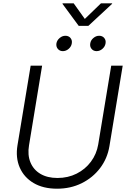

<svg xmlns="http://www.w3.org/2000/svg" viewBox="-20 -1122 770 1153"><path d="M322.8 11.2Q239.3 11.2 181.6 -22.9Q124 -57.1 98.4 -116.2Q72.8 -175.3 85 -249.5L164.1 -727.5H232.9L154.3 -249.5Q144.5 -191.9 162.6 -147.5Q180.7 -103 222.4 -78.1Q264.2 -53.2 325.2 -53.2Q388.2 -53.2 440.2 -79.3Q492.2 -105.5 526.1 -151.1Q560.1 -196.8 569.8 -254.4L647.9 -727.5H716.8L637.2 -244.6Q625 -170.4 581.1 -112.5Q537.1 -54.7 470.5 -21.7Q403.8 11.2 322.8 11.2ZM560.1 -814.9Q541 -814.9 529.8 -828.6Q518.6 -842.3 522 -861.3Q524.9 -880.4 540.8 -893.8Q556.6 -907.2 575.7 -907.2Q594.7 -907.2 606 -893.8Q617.2 -880.4 613.8 -861.3Q610.8 -842.3 595 -828.6Q579.1 -814.9 560.1 -814.9ZM357.4 -814.9Q338.4 -814.9 327.1 -828.6Q315.9 -842.3 318.8 -861.3Q322.3 -880.4 338.1 -893.8Q354 -907.2 373 -907.2Q392.1 -907.2 403.3 -893.8Q414.6 -880.4 411.1 -861.3Q408.2 -842.3 392.3 -828.6Q376.5 -814.9 357.4 -814.9ZM422.4 -1102.1 489.3 -1008.3 586.4 -1102.1H653.8L652.8 -1098.6L510.7 -966.8H452.6L355.5 -1098.6L356 -1102.1Z"/></svg>

Font: Inter 16pt Light
Style: Italic
Weight: 300
Italic angle: -9.3988°
Version: Version 4.001;git-66647c0bb